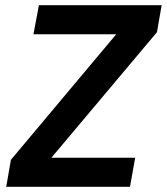

<svg xmlns="http://www.w3.org/2000/svg" viewBox="-20 -720 643 740"><path d="M4 0 22 -104 428 -588H109L130 -700H603L585 -596L178 -112H501L481 0Z"/></svg>

Font: DM Sans 20pt
Style: Bold Italic
Weight: 700
Italic angle: -10°
Version: Version 4.004;gftools[0.9.30]